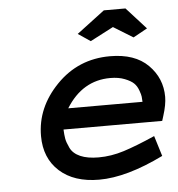

<svg xmlns="http://www.w3.org/2000/svg" viewBox="-49 -683 686 742"><g transform="rotate(-5 294.0 -312.0)"><path d="M532.2 -135.7 556.6 -56.6Q413.1 13.7 306.6 13.7Q209 13.7 152.8 -37.1Q96.7 -87.9 96.7 -173.8Q96.7 -284.2 181.2 -371.1Q265.6 -458 388.7 -458Q485.4 -458 536.6 -406.7Q587.9 -355.5 587.9 -283.2Q587.9 -252.9 574.2 -210L568.4 -191.4H185.5Q186.5 -169.9 189 -155.8Q191.4 -141.6 202.1 -119.1Q212.9 -96.7 240.7 -84.5Q268.6 -72.3 311.5 -72.3Q360.4 -72.3 409.7 -87.9Q459 -103.5 532.2 -135.7ZM210.9 -271.5H499Q498 -284.2 497.6 -291.5Q497.1 -298.8 490.7 -316.4Q484.4 -334 473.1 -344.7Q461.9 -355.5 438.5 -364.7Q415 -374 382.8 -374Q274.4 -374 210.9 -271.5ZM380.9 -636.7H464.8L541 -552.7L486.3 -522.5L410.2 -569.3L320.3 -522.5L272.5 -554.7Z"/></g></svg>

Font: Thabit-Bold-Oblique
Style: Bold Oblique
Weight: 700
Designer: Regenerated by Nadim Shaikli
Foundry: MAK Alagha
Version: 0.01